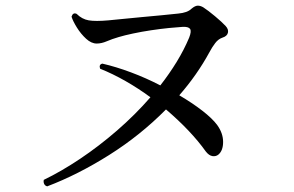

<svg xmlns="http://www.w3.org/2000/svg" viewBox="-20 -662 1040 679"><path d="M147 -3Q139 -5 136 -12Q133 -19 135 -26Q197 -56 263.5 -100.5Q330 -145 394 -200.5Q458 -256 512 -318Q470 -349 424.5 -375Q379 -401 334 -419Q329 -434 342 -437Q390 -426 443.5 -406Q497 -386 547 -360Q579 -401 605 -443.5Q631 -486 649 -529Q658 -552 652 -560Q646 -568 626 -567Q608 -566 578 -563Q548 -560 514.5 -555Q481 -550 450.5 -543.5Q420 -537 400 -531Q376 -524 357.5 -516Q339 -508 322 -508Q303 -508 284.5 -525Q266 -542 252 -564.5Q238 -587 233 -603Q238 -619 251 -613Q270 -594 294 -590Q318 -586 363 -590Q383 -592 414 -595Q445 -598 481 -601.5Q517 -605 551 -608Q585 -611 610 -614Q643 -617 657 -631Q670 -642 679.5 -642Q689 -642 699 -636Q716 -625 740.5 -604.5Q765 -584 778 -570Q789 -558 786 -546Q783 -534 767 -529Q752 -524 741 -509.5Q730 -495 721 -478Q677 -397 614 -325Q660 -298 695.5 -270.5Q731 -243 748 -220Q769 -191 769 -160Q769 -129 752 -115Q743 -108 731 -110Q719 -112 708 -126Q656 -199 567 -275Q476 -183 365.5 -113.5Q255 -44 147 -3Z"/></svg>

Font: Zen Old Mincho Medium
Style: Regular
Weight: 500
Designer: Yoshimichi Ohira
Foundry: Positype
Version: Version 1.500